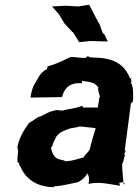

<svg xmlns="http://www.w3.org/2000/svg" viewBox="-20 -773 578 805"><path d="M504 -122C500 -128 502 -125 500 -135L502 -128L507 -142H503L529 -340L537 -347C539 -360 538 -372 538 -383C537 -399 538 -412 528 -427C536 -432 540 -433 527 -431C534 -437 526 -433 531 -447C528 -446 525 -445 527 -440C501 -509 451 -532 363 -532C372 -531 365 -536 356 -531C354 -545 352 -535 357 -536C344 -534 348 -542 342 -531C342 -531 341 -534 337 -530C304 -530 281 -538 271 -532C239 -515 197 -498 179 -495C181 -489 174 -484 176 -477C175 -481 174 -480 176 -483C145 -467 138 -440 121 -414C115 -399 110 -382 108 -364L186 -365L240 -366C250 -405 274 -428 324 -424C322 -432 326 -434 326 -434C354 -428 372 -432 392 -407C389 -393 398 -377 399 -367C391 -353 399 -363 396 -358L390 -322H327C331 -326 324 -328 323 -329C295 -317 268 -317 239 -309C219 -312 219 -313 203 -308C178 -303 162 -288 143 -283C139 -282 142 -282 127 -274C125 -269 104 -262 100 -255C81 -230 59 -192 53 -156C60 -133 50 -121 54 -91C63 -91 62 -86 63 -90C55 -86 65 -79 59 -80C61 -78 73 -82 62 -82C84 -28 123 6 196 12C191 10 194 10 204 12C208 11 207 5 214 8C246 5 276 -3 306 -9C316 -13 338 -27 345 -46C356 -34 354 -16 351 -2C395 -12 435 -2 483 6L480 -7L496 -9L506 0L498 -2C497 -22 492 -56 492 -87C498 -90 498 -108 504 -122ZM194 -156 199 -159C201 -175 211 -186 215 -199C229 -216 233 -219 259 -229C283 -240 299 -236 313 -243L381 -236L363 -174L358 -154C359 -141 335 -125 331 -113C302 -106 287 -99 258 -97H253C249 -103 233 -101 219 -109C209 -112 195 -136 194 -156ZM432 -599 417 -630 411 -634 395 -678V-674L354 -753L307 -746L256 -749L198 -746L228 -712L250 -675L285 -637V-640L312 -596L357 -601Z"/></svg>

Font: Asimov Print
Style: DIt
Weight: 250
Width: 0
Designer: Google
Version: Version 2.000980: 2014